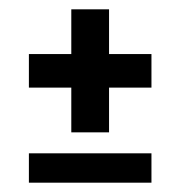

<svg xmlns="http://www.w3.org/2000/svg" viewBox="-20 -535 386 412"><path d="M133 -251V-347H42V-419H133V-515H214V-419H305V-347H214V-251ZM42 -143V-206H305V-143Z"/></svg>

Font: Special Gothic Condensed Medium
Style: Regular
Weight: 500
Width: 3
Designer: Alistair McCready
Foundry: Monolith
Version: Version 1.000; ttfautohint (v1.8.4.7-5d5b)